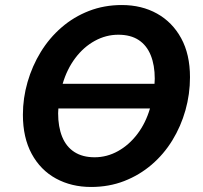

<svg xmlns="http://www.w3.org/2000/svg" viewBox="-20 -729 805 763"><path d="M342 14Q264 14 202.5 -19.5Q141 -53 106 -117.5Q71 -182 71 -273Q71 -339 89.5 -403Q108 -467 142 -522.5Q176 -578 224.5 -620Q273 -662 333.5 -685.5Q394 -709 464 -709Q543 -709 604 -675Q665 -641 700 -577Q735 -513 735 -422Q735 -355 717 -291Q699 -227 665 -171.5Q631 -116 582.5 -74.5Q534 -33 473.5 -9.5Q413 14 342 14ZM356 -104Q405 -104 449 -128.5Q493 -153 526 -196.5Q559 -240 576 -298H212Q212 -293 211.5 -288.5Q211 -284 211 -279Q211 -225 227 -185.5Q243 -146 275.5 -125Q308 -104 356 -104ZM229 -396H594Q594 -401 594.5 -406Q595 -411 595 -416Q595 -470 579 -509.5Q563 -549 531 -570Q499 -591 450 -591Q401 -591 356.5 -566.5Q312 -542 279 -498Q246 -454 229 -396Z"/></svg>

Font: Ubuntu Sans
Style: Bold Italic
Weight: 700
Italic angle: -13.5°
Designer: Dalton Maag Ltd
Foundry: Dalton Maag Ltd
Version: Version 1.006